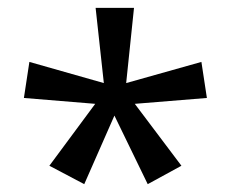

<svg xmlns="http://www.w3.org/2000/svg" viewBox="-20 -780 591 490"><path d="M322 -760H224L245 -568L55 -622L41 -530L223 -515L106 -357L195 -310L272 -485L357 -310L443 -357L324 -515L508 -530L494 -622L302 -568Z"/></svg>

Font: Noto Sans Inscriptional Parthian
Style: Regular
Weight: 400
Designer: Monotype Design Team
Foundry: Monotype Imaging Inc.
Version: Version 2.003